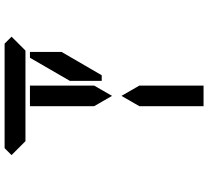

<svg xmlns="http://www.w3.org/2000/svg" viewBox="-56 -984 927 856"><g transform="rotate(-90 408.0 -556.5)"><path d="M144 -969 175 -1000H641L672 -969L610 -907H590H454H362H226H206ZM362 -673V-887H454V-876V-673V-601L408 -521L362 -601ZM578 -887H604V-746L500 -567H475V-709ZM454 -157V-113H362V-327V-399L408 -479L454 -399V-327Z"/></g></svg>

Font: DSEG14 Classic
Style: Regular
Weight: 400
Designer: Keshikan(Twitter:@keshinomi_88pro)
Version: Version 0.46